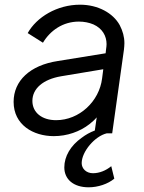

<svg xmlns="http://www.w3.org/2000/svg" viewBox="-20 -568 613 818"><path d="M209 12C266 12 320 -7 361 -39C372 -48 383 -57 392 -68L384 -12C363 -4 345 6 328 19C281 52 254 98 254 145C254 196 293 230 358 230C397 230 440 216 467 193L454 140C431 159 403 170 376 170C347 170 328 150 328 127C328 78 384 12 435 0H458L508 -356C509 -366 510 -375 510 -384C510 -411 503 -436 490 -461C462 -512 398 -548 321 -548C223 -548 136 -495 98 -427L163 -386C194 -438 248 -476 316 -476C338 -476 359 -472 378 -464C416 -447 434 -415 434 -380C434 -373 433 -366 432 -359L430 -341L226 -308C108 -290 38 -224 38 -134C38 -36 122 12 209 12ZM420 -273 415 -234C403 -136 318 -56 219 -56C158 -56 118 -89 118 -138C118 -191 164 -230 240 -243Z"/></svg>

Font: Plus Jakarta Sans
Style: Italic
Weight: 400
Italic angle: -8°
Designer: Gumpita Rahayu
Foundry: Tokotype
Version: Version 2.071;gftools[0.9.30]